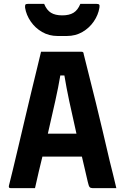

<svg xmlns="http://www.w3.org/2000/svg" viewBox="-20 -967 640 987"><path d="M160 0H34Q23 0 26 -13Q33 -40 45.5 -92Q58 -144 74 -211.5Q90 -279 107 -351.5Q124 -424 140.5 -492.5Q157 -561 170.5 -616Q184 -671 191 -701H399Q410 -701 410 -690Q439 -577 473 -438Q507 -299 544 -139Q552 -106 561 -71Q570 -36 578 0H455Q446 0 441 -5Q436 -10 431 -33Q423 -68 415.5 -100Q408 -132 401 -162H198Q189 -126 179.5 -85.5Q170 -45 160 0ZM290 -579Q280 -519 264.5 -449.5Q249 -380 226 -280H373Q351 -376 336 -447Q321 -518 311 -579ZM393 -947H477Q487 -947 490 -943Q493 -939 491 -927Q485 -890 462 -856.5Q439 -823 403.5 -802.5Q368 -782 324 -782H276Q232 -782 196.5 -802.5Q161 -823 138 -856.5Q115 -890 109 -927Q108 -939 110.5 -943Q113 -947 123 -947H207Q220 -915 242 -901.5Q264 -888 300 -888Q336 -888 358 -901.5Q380 -915 393 -947Z"/></svg>

Font: Recursive Mn Lnr St
Style: Bold
Weight: 700
Monospace: yes
Version: Version 1.079;hotconv 1.0.112;makeotfexe 2.5.65598; ttfautoh